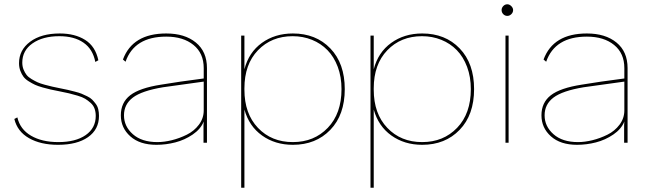

<svg xmlns="http://www.w3.org/2000/svg" viewBox="-20 -666 3039 896"><path d="M251 9.8Q169.9 9.8 115.5 -21.2Q61 -52.2 46.9 -110.8L61 -118.2Q73.7 -62.5 124.8 -32.7Q175.8 -2.9 252 -2.9Q333 -2.9 379.9 -35.6Q426.8 -68.4 426.8 -125Q426.8 -144 421.1 -159.4Q415.5 -174.8 402.8 -186Q390.1 -197.3 377.4 -205.1Q364.7 -212.9 341.6 -219.7Q318.4 -226.6 301.8 -230.5Q285.2 -234.4 255.9 -240.2Q230.5 -245.1 216.3 -248.3Q202.1 -251.5 179.4 -257.8Q156.7 -264.2 143.6 -270.3Q130.4 -276.4 114.3 -286.4Q98.1 -296.4 89.6 -307.9Q81.1 -319.3 75 -335.4Q68.8 -351.6 68.8 -371.1Q68.8 -432.6 120.6 -471.2Q172.4 -509.8 258.8 -509.8Q329.6 -509.8 377.4 -479.7Q425.3 -449.7 439 -384.8L424.8 -377Q413.1 -437 369.6 -467Q326.2 -497.1 256.8 -497.1Q179.7 -497.1 131.8 -463.6Q84 -430.2 84 -374Q84 -356.4 89.8 -341.8Q95.7 -327.1 103.8 -316.7Q111.8 -306.2 127.4 -296.9Q143.1 -287.6 155.3 -282Q167.5 -276.4 189.2 -270.5Q210.9 -264.6 224.1 -261.7Q237.3 -258.8 261.2 -253.9Q284.2 -249.5 296.4 -246.6Q308.6 -243.7 328.9 -238.5Q349.1 -233.4 360.4 -228.8Q371.6 -224.1 386.7 -216.8Q401.9 -209.5 410.2 -200.9Q418.5 -192.4 426.8 -181.4Q435.1 -170.4 438.5 -156.2Q441.9 -142.1 441.9 -125Q441.9 -62 390.9 -26.1Q339.8 9.8 251 9.8Z M755.9 -509.8Q842.3 -509.8 894 -467.5Q945.8 -425.3 945.8 -348.1V-76.2V0H929.7V-82L930.7 -99.1Q917 -64 879.4 -38.3Q841.8 -12.7 798.1 -1.5Q754.4 9.8 710 9.8Q632.3 9.8 588.1 -29.8Q543.9 -69.3 543.9 -127.9Q543.9 -187.5 587.6 -221.4Q631.3 -255.4 731.9 -271Q813 -284.7 930.7 -299.8V-348.1Q930.7 -417.5 882.8 -456.3Q835 -495.1 755.9 -495.1Q606.9 -495.1 565.9 -377.9L553.7 -388.2Q598.6 -509.8 755.9 -509.8ZM558.6 -127.9Q558.6 -76.2 600.1 -39.6Q641.6 -2.9 714.8 -2.9Q746.1 -2.9 781.7 -11.7Q817.4 -20.5 851.6 -37.4Q885.7 -54.2 908.2 -84Q930.7 -113.8 930.7 -150.9V-285.2L740.7 -258.8Q641.6 -242.2 600.1 -210.7Q558.6 -179.2 558.6 -127.9Z M1120.6 -500V-342.8Q1141.1 -421.9 1202.1 -465.8Q1263.2 -509.8 1346.7 -509.8Q1454.6 -509.8 1521.7 -439.9Q1588.9 -370.1 1588.9 -250Q1588.9 -129.9 1521.5 -60.1Q1454.1 9.8 1346.7 9.8Q1263.7 9.8 1202.9 -33.7Q1142.1 -77.1 1120.6 -154.8V210H1105.5V-500ZM1120.6 -247.1Q1120.6 -135.7 1183.8 -69.3Q1247.1 -2.9 1346.7 -2.9Q1445.8 -2.9 1509.8 -69.6Q1573.7 -136.2 1573.7 -250Q1573.7 -307.1 1556.2 -354Q1538.6 -400.9 1508.1 -432.1Q1477.5 -463.4 1435.8 -480.2Q1394 -497.1 1345.7 -497.1Q1247.1 -497.1 1183.8 -431.4Q1120.6 -365.7 1120.6 -253.9Z M1724.1 -500V-342.8Q1744.6 -421.9 1805.7 -465.8Q1866.7 -509.8 1950.2 -509.8Q2058.1 -509.8 2125.2 -439.9Q2192.4 -370.1 2192.4 -250Q2192.4 -129.9 2125 -60.1Q2057.6 9.8 1950.2 9.8Q1867.2 9.8 1806.4 -33.7Q1745.6 -77.1 1724.1 -154.8V210H1709V-500ZM1724.1 -247.1Q1724.1 -135.7 1787.4 -69.3Q1850.6 -2.9 1950.2 -2.9Q2049.3 -2.9 2113.3 -69.6Q2177.2 -136.2 2177.2 -250Q2177.2 -307.1 2159.7 -354Q2142.1 -400.9 2111.6 -432.1Q2081.1 -463.4 2039.3 -480.2Q1997.6 -497.1 1949.2 -497.1Q1850.6 -497.1 1787.4 -431.4Q1724.1 -365.7 1724.1 -253.9Z M2347.7 -591.8Q2336.4 -591.8 2328.6 -599.9Q2320.8 -607.9 2320.8 -619.1Q2320.8 -629.4 2328.6 -637.7Q2336.4 -646 2347.7 -646Q2357.4 -646 2366 -637.5Q2374.5 -628.9 2374.5 -619.1Q2374.5 -607.9 2366.2 -599.9Q2357.9 -591.8 2347.7 -591.8ZM2338.9 0V-500H2353.5V0Z M2718.8 -509.8Q2805.2 -509.8 2856.9 -467.5Q2908.7 -425.3 2908.7 -348.1V-76.2V0H2892.6V-82L2893.6 -99.1Q2879.9 -64 2842.3 -38.3Q2804.7 -12.7 2761 -1.5Q2717.3 9.8 2672.9 9.8Q2595.2 9.8 2551 -29.8Q2506.8 -69.3 2506.8 -127.9Q2506.8 -187.5 2550.5 -221.4Q2594.2 -255.4 2694.8 -271Q2775.9 -284.7 2893.6 -299.8V-348.1Q2893.6 -417.5 2845.7 -456.3Q2797.9 -495.1 2718.8 -495.1Q2569.8 -495.1 2528.8 -377.9L2516.6 -388.2Q2561.5 -509.8 2718.8 -509.8ZM2521.5 -127.9Q2521.5 -76.2 2563 -39.6Q2604.5 -2.9 2677.7 -2.9Q2709 -2.9 2744.6 -11.7Q2780.3 -20.5 2814.5 -37.4Q2848.6 -54.2 2871.1 -84Q2893.6 -113.8 2893.6 -150.9V-285.2L2703.6 -258.8Q2604.5 -242.2 2563 -210.7Q2521.5 -179.2 2521.5 -127.9Z"/></svg>

Font: Human Sans Thin
Style: Regular
Weight: 100
Designer: Tim Radville
Foundry: Continuum
Version: Version 1.000;FEAKit 1.0